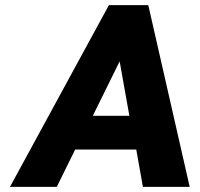

<svg xmlns="http://www.w3.org/2000/svg" viewBox="-20 -731 782 751"><path d="M19 0H202L274 -146H513L539 0H722L560 -711H406ZM343 -278 448 -491 486 -278Z"/></svg>

Font: Asimov Pro
Style: UltObl
Weight: 900
Designer: Google
Version: Version 2.000980; 2014